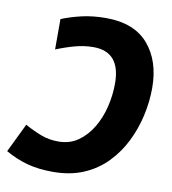

<svg xmlns="http://www.w3.org/2000/svg" viewBox="-85 -796 788 878"><g transform="rotate(10 308.5 -356.5)"><path d="M337 -724Q468 -724 534 -647.5Q600 -571 600 -445Q600 -382 585.5 -317Q571 -252 542 -193.5Q513 -135 468 -88.5Q423 -42 361 -15.5Q299 11 219 11Q150 11 98 -3.5Q46 -18 -3 -46L62 -180Q102 -158 139 -144Q176 -130 219 -130Q272 -130 311 -157.5Q350 -185 376.5 -229.5Q403 -274 416 -328Q429 -382 429 -436Q429 -583 304 -583Q262 -583 220.5 -572Q179 -561 132 -542V-683Q173 -700 224.5 -712Q276 -724 337 -724Z"/></g></svg>

Font: Noto Sans ExtraBold
Style: Italic
Weight: 800
Italic angle: -12°
Designer: Monotype Design Team
Foundry: Monotype Imaging Inc.
Version: Version 2.013; ttfautohint (v1.8.4.7-5d5b)